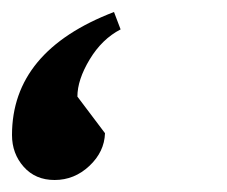

<svg xmlns="http://www.w3.org/2000/svg" viewBox="-24 -128 378 320"><path d="M166 -108 177 -79Q146 -63 125.5 -29Q105 5 105 33L151 94Q150 125 125 148.5Q100 172 67 172Q35 172 15.5 150Q-4 128 -4 97Q-4 -43 166 -108Z"/></svg>

Font: Lemonada Light
Style: Regular
Weight: 300
Designer: Mohamed Gaber (Arabic), Eduardo Tunni (Latin)
Foundry: Kief Type Foundry
Version: Version 4.004